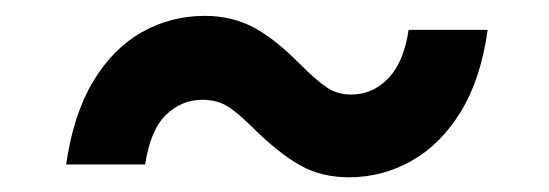

<svg xmlns="http://www.w3.org/2000/svg" viewBox="-20 -416 709 248"><path d="M65.4 -203.6Q74.7 -268.1 100.3 -310.8Q126 -353.5 163.3 -374.5Q200.7 -395.5 244.6 -395.5Q278.8 -395.5 306.6 -381.1Q334.5 -366.7 368.2 -332.5Q388.2 -312.5 401.9 -303.2Q415.5 -293.9 433.6 -293.9Q461.4 -293.9 481.4 -314.7Q501.5 -335.4 507.8 -377.4H609.9Q601.1 -314 575.2 -271.7Q549.3 -229.5 511.7 -208.3Q474.1 -187 430.7 -187Q395 -187 367.4 -202.6Q339.8 -218.3 307.1 -250.5Q286.6 -271 273.2 -279.1Q259.8 -287.1 241.2 -287.1Q214.8 -287.1 194.6 -267.8Q174.3 -248.5 167.5 -203.6Z"/></svg>

Font: Inter 17pt SemiBold
Style: Italic
Weight: 600
Italic angle: -9.3988°
Version: Version 4.001;git-66647c0bb